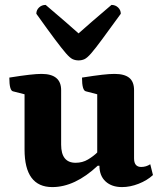

<svg xmlns="http://www.w3.org/2000/svg" viewBox="-20 -750 663 782"><path d="M193 12Q80 12 80 -141V-366L33 -378Q18 -381 18 -434Q68 -442 99 -445.5Q130 -449 149 -449Q229 -449 229 -383V-161Q229 -87 288 -87Q316 -87 338.5 -100.5Q361 -114 376 -129V-366L330 -378Q314 -381 314 -434Q365 -442 395.5 -445.5Q426 -449 446 -449Q487 -449 506.5 -433Q526 -417 526 -383V-105Q526 -70 555 -70Q575 -70 592 -81L603 -37Q579 -15 544.5 -1.5Q510 12 477 12Q435 12 410 -11Q385 -34 385 -75H378Q285 12 193 12ZM300 -504Q287 -504 276 -509Q265 -514 248.5 -533Q232 -552 203.5 -590Q175 -628 128 -694Q128 -709 139 -719.5Q150 -730 166 -730Q213 -690 246 -661.5Q279 -633 300 -614Q321 -633 354 -661.5Q387 -690 434 -730Q450 -730 461 -719.5Q472 -709 472 -694Q424 -628 396 -590Q368 -552 351.5 -533Q335 -514 324 -509Q313 -504 300 -504Z"/></svg>

Font: Petrona ExtraBold
Style: Regular
Weight: 800
Designer: Ringo R. Seeber
Foundry: Ringo R. Seeber
Version: Version 2.001; ttfautohint (v1.8.3)